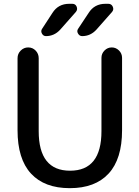

<svg xmlns="http://www.w3.org/2000/svg" viewBox="-20 -980 733 1010"><path d="M534.2 -960H549.8Q566.4 -960 573.2 -944.8Q580.1 -929.7 569.3 -917L487.3 -824.2Q456.1 -790 412.1 -790Q398.4 -790 390.6 -803.2Q382.8 -816.4 390.6 -828.1L446.3 -912.1Q476.6 -960 534.2 -960ZM343.8 -960H360.4Q377 -960 383.3 -944.8Q389.6 -929.7 378.9 -917L296.9 -824.2Q265.6 -790 221.7 -790Q208 -790 200.7 -803.2Q193.4 -816.4 201.2 -828.1L255.9 -912.1Q286.1 -960 343.8 -960ZM72.3 -294.9V-673.8Q72.3 -697.3 88.9 -713.9Q105.5 -730.5 128.4 -730.5Q151.4 -730.5 167.5 -713.9Q183.6 -697.3 183.6 -673.8V-290Q183.6 -82 348.6 -82Q513.7 -82 513.7 -290V-675.8Q513.7 -698.2 529.8 -714.4Q545.9 -730.5 567.9 -730.5Q589.8 -730.5 606 -714.4Q622.1 -698.2 622.1 -675.8V-294.9Q622.1 -143.6 551.3 -66.9Q480.5 9.8 347.2 9.8Q213.9 9.8 143.1 -66.9Q72.3 -143.6 72.3 -294.9Z"/></svg>

Font: Rounded Mgen+ 2p medium
Style: Regular
Weight: 500
Designer: [Source Han Sans]
Ryoko NISHIZUKA  (kana & ideographs); Paul D. Hunt (Latin, Greek & Cyrillic); Wenlong ZHANG  (bopomofo
Version: Version 1.059.20150602